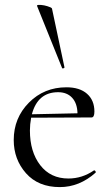

<svg xmlns="http://www.w3.org/2000/svg" viewBox="-20 -751 447 783"><path d="M233 -474 131 -727Q130 -730 136 -731Q160 -732 186 -721Q192 -718 192 -716L243 -476Q243 -475 241 -473.5Q239 -472 236 -472Q233 -472 233 -474ZM363 -56Q364 -57 366.5 -55.5Q369 -54 370 -51.5Q371 -49 370 -47Q304 12 224 12Q136 12 86 -44.5Q36 -101 36 -180Q36 -270 98 -332.5Q160 -395 251 -395Q305 -395 335 -368.5Q365 -342 365 -296Q365 -272 353 -272L107 -271Q102 -244 102 -219Q102 -132 144 -77.5Q186 -23 259 -23Q315 -23 363 -56ZM217 -375Q134 -375 110 -285L296 -289Q295 -330 274 -352.5Q253 -375 217 -375Z"/></svg>

Font: Cormorant
Style: Regular
Weight: 400
Designer: Christian Thalmann (Catharsis Fonts)
Version: Version 1.000;PS 001.000;hotconv 1.0.70;makeotf.lib2.5.58329